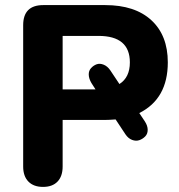

<svg xmlns="http://www.w3.org/2000/svg" viewBox="-20 -725 704 754"><path d="M71 -71V-626Q71 -705 150 -705H393Q510 -705 574.5 -645.5Q639 -586 639 -480Q639 -337 527 -281L549 -248Q560 -231 560 -215Q560 -199 550 -189Q540 -179 527 -174.5Q514 -170 499 -175.5Q484 -181 473 -197L434 -256Q408 -254 393 -254H226V-71Q226 -33 206 -12Q186 9 149 9Q112 9 91.5 -12Q71 -33 71 -71ZM367 -584H226V-374H355L339 -399Q329 -416 328.5 -431.5Q328 -447 337.5 -457.5Q347 -468 359.5 -472.5Q372 -477 387 -471Q402 -465 413 -449L449 -395Q490 -421 490 -480Q490 -584 367 -584Z"/></svg>

Font: Nunito ExtraBold
Style: Regular
Weight: 800
Designer: Vernon Adams
Foundry: Vernon Adams
Version: Version 3.602